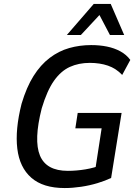

<svg xmlns="http://www.w3.org/2000/svg" viewBox="-20 -942 699 971"><path d="M307 9Q198 9 138.5 -43Q79 -95 67.5 -190.5Q56 -286 89 -417Q114 -501 149.5 -557.5Q185 -614 231 -649Q277 -684 330 -699Q383 -714 441 -714Q484 -714 521 -706.5Q558 -699 588.5 -682.5Q619 -666 639 -639L598 -563Q567 -596 526 -610Q485 -624 434 -624Q378 -624 333 -603.5Q288 -583 253 -533.5Q218 -484 191 -394Q150 -233 182 -155.5Q214 -78 323 -78Q367 -78 412 -85.5Q457 -93 497 -109L459 -66L494 -293H361L373 -371H595L542 -42Q513 -28 473.5 -16Q434 -4 390.5 2.5Q347 9 307 9ZM318 -765 454 -922H540L608 -765H536L483 -866L389 -765Z"/></svg>

Font: Nunito Sans 7pt Condensed SemiBold
Style: Italic
Weight: 600
Width: 3
Italic angle: -9°
Designer: Vernon Adams
Foundry: Vernon Adams
Version: Version 3.101;gftools[0.9.27]